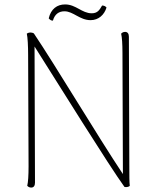

<svg xmlns="http://www.w3.org/2000/svg" viewBox="-20 -839 707 867"><path d="M461 -805C456 -811 450 -814 441 -814C429 -793 420 -779 394 -779C350 -779 323 -819 274 -819C238 -819 210 -799 200 -756C205 -750 212 -745 219 -746C227 -775 246 -788 271 -788C311 -788 340 -748 389 -748C425 -748 451 -772 461 -805ZM121 8C132 8 138 0 138 -14L136 -629C243 -460 473 -90 542 5C548 7 561 6 566 0C564 -16 564 -47 564 -87L562 -673C562 -687 556 -695 545 -695C536 -695 531 -691 527 -687C531 -671 533 -640 533 -600L535 -53C423 -221 228 -547 133 -688C130 -691 113 -696 101 -687C105 -671 107 -630 107 -590L109 -87C109 -47 107 -16 103 0C107 4 112 8 121 8Z"/></svg>

Font: Arima Koshi Thin
Style: Regular
Weight: 250
Designer: Joana Correia and Natanael Gama
Foundry: NDISCOVER
Version: Version 1.019;PS 001.019;hotconv 1.0.88;makeotf.lib2.5.64775